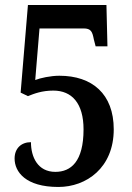

<svg xmlns="http://www.w3.org/2000/svg" viewBox="-20 -733 523 763"><path d="M212 10C323 10 432 -66 432 -219C432 -360 346 -432 216 -432C181 -432 140 -423 120 -415L137 -620H312C342 -620 347 -607 353 -576L360 -549H407L403 -713H91L62 -365L91 -351C116 -361 147 -373 192 -373C266 -373 312 -322 312 -219C312 -91 262 -50 200 -50C130 -50 103 -109 103 -168C64 -168 38 -143 38 -103C38 -50 82 10 212 10Z"/></svg>

Font: Noto Serif Condensed Semi
Style: Regular
Weight: 600
Width: 3
Designer: Monotype Design Team
Foundry: Monotype Imaging Inc.
Version: Version 1.002